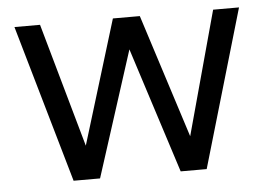

<svg xmlns="http://www.w3.org/2000/svg" viewBox="-43 -573 873 628"><g transform="rotate(-5 394.0 -259.0)"><path d="M25.4 -517.6H109.4L224.1 -110.8L348.6 -517.6H437L566.9 -111.8L677.7 -517.6H762.7L611.3 0H525.9L393.6 -412.1L261.2 0H174.3Z"/></g></svg>

Font: Monda
Style: Regular
Weight: 400
Designer: Vernon Adams
Foundry: Vernon Adams
Version: Version 2.100; ttfautohint (v1.8.3)